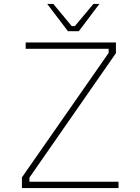

<svg xmlns="http://www.w3.org/2000/svg" viewBox="-20 -952 711 972"><path d="M324 -794 219 -932H250L343 -820H359L453 -932H483L379 -794ZM91 0V-54L530 -684V-705H110V-737H567V-683L129 -53V-32H580V0Z"/></svg>

Font: Tomorrow ExtraLight
Style: Regular
Weight: 275
Designer: Tony de Marco, Monica Rizzolli
Foundry: Just in Type
Version: Version 2.002